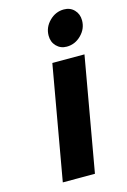

<svg xmlns="http://www.w3.org/2000/svg" viewBox="-112 -776 550 831"><g transform="rotate(-15 162.5 -361.0)"><path d="M63 0 153 -511H297L207 0ZM232 -563Q204.5 -563 186.2 -581.8Q168 -600.5 168 -629Q168 -666.5 195.8 -694.2Q223.5 -722 261 -722Q289 -722 307 -703.2Q325 -684.5 325 -656Q325 -618.5 297.2 -590.8Q269.5 -563 232 -563Z"/></g></svg>

Font: Overpass Black
Style: Italic
Weight: 900
Italic angle: -10°
Designer: Delve Withrington, Dave Bailey, Thomas Jockin
Foundry: Delve Fonts LLC
Version: Version 4.000